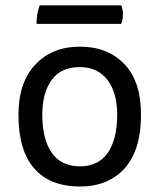

<svg xmlns="http://www.w3.org/2000/svg" viewBox="-20 -676 595 716"><path d="M278.3 -502Q173.8 -502 111.3 -434.6Q48.8 -368.2 48.8 -248Q48.8 -114.3 108.4 -46.9Q167 19.5 278.3 19.5Q383.8 19.5 445.3 -48.8Q505.9 -117.2 505.9 -248Q505.9 -372.1 444.3 -436.5Q381.8 -502 278.3 -502ZM137.7 -248Q137.7 -330.1 172.9 -377.9Q207 -425.8 278.3 -425.8Q343.8 -425.8 380.9 -377.9Q417 -330.1 417 -248Q417 -158.2 382.8 -107.4Q347.7 -55.7 278.3 -55.7Q208 -55.7 172.9 -106.4Q137.7 -157.2 137.7 -248ZM127.9 -656.2Q123 -642.6 119.1 -623Q116.2 -603.5 116.2 -586.9Q221.7 -586.9 431.6 -586.9Q434.6 -591.8 436.5 -601.6Q438.5 -610.4 438.5 -622.1Q438.5 -632.8 436.5 -641.6Q434.6 -650.4 431.6 -656.2Q331.1 -656.2 127.9 -656.2Z"/></svg>

Font: cl
Style: Regular
Weight: 400
Designer: Mitja Miklavcic
Version: Version 1.0